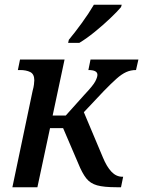

<svg xmlns="http://www.w3.org/2000/svg" viewBox="-20 -786 601 806"><path d="M32 0 117 -405Q121 -419 122.5 -431Q124 -443 124 -449Q124 -475 107 -483.5Q90 -492 64 -492H55L64 -536H251L201 -301H256L335 -389Q371 -427 380 -444.5Q389 -462 389 -472Q389 -492 351 -492L360 -536H561L551 -492Q529 -492 510 -483.5Q491 -475 469 -455.5Q447 -436 415 -403L332 -315L412 -125Q428 -86 448 -65Q468 -44 494 -44H497L488 0H469Q416 0 387.5 -8Q359 -16 342 -37.5Q325 -59 308 -101L245 -248H190L137 0ZM266 -606 269 -619Q294 -649 323.5 -689.5Q353 -730 374 -766H491L488 -756Q472 -737 442 -708.5Q412 -680 377.5 -652Q343 -624 313 -606Z"/></svg>

Font: Noto Serif SemiCondensed Medium
Style: Italic
Weight: 500
Width: 4
Italic angle: -12°
Designer: Monotype Design Team
Foundry: Monotype Imaging Inc.
Version: Version 2.013